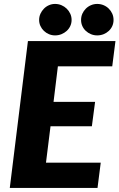

<svg xmlns="http://www.w3.org/2000/svg" viewBox="-20 -932 592 952"><path d="M267 -603 245.5 -427H451.5L435.5 -306H230.5L208 -125.5H479.5L463.5 0H28.5L118.5 -728.5H552.5L536.5 -603ZM335 -833Q335 -817 328.5 -803Q322 -789 310.8 -778.8Q299.5 -768.5 284.8 -762.5Q270 -756.5 253 -756.5Q237 -756.5 222.8 -762.5Q208.5 -768.5 197.8 -778.8Q187 -789 180.5 -803Q174 -817 174 -833Q174 -849.5 180.5 -863.8Q187 -878 197.8 -889Q208.5 -900 222.8 -906.2Q237 -912.5 253 -912.5Q270 -912.5 284.8 -906.2Q299.5 -900 310.8 -889Q322 -878 328.5 -863.8Q335 -849.5 335 -833ZM543 -833Q543 -817 536.8 -803Q530.5 -789 519.5 -778.8Q508.5 -768.5 493.8 -762.5Q479 -756.5 462 -756.5Q445.5 -756.5 431 -762.5Q416.5 -768.5 405.5 -778.8Q394.5 -789 388.2 -803Q382 -817 382 -833Q382 -849.5 388.2 -863.8Q394.5 -878 405.5 -889Q416.5 -900 431 -906.2Q445.5 -912.5 462 -912.5Q479 -912.5 493.8 -906.2Q508.5 -900 519.5 -889Q530.5 -878 536.8 -863.8Q543 -849.5 543 -833Z"/></svg>

Font: Lato ExtraBold
Style: Italic
Weight: 800
Italic angle: -7°
Designer: Lukasz Dziedzic with Adam Twardoch and Botio Nikoltchev
Foundry: tyPoland Lukasz Dziedzic
Version: Version 2.015; 2015-08-06; http://www.latofonts.com/